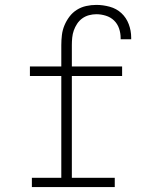

<svg xmlns="http://www.w3.org/2000/svg" viewBox="-20 -763 640 783"><path d="M110 0V-38H230V-453H102V-492H230V-579Q230 -600 232.5 -620.5Q235 -641 243 -660Q251 -679 263.5 -695.5Q276 -712 293.5 -723Q311 -734 331.5 -738.5Q352 -743 373 -743Q400 -743 427.5 -735.5Q455 -728 475 -709.5Q495 -691 505 -664.5Q515 -638 515 -610Q515 -608 515 -606Q515 -604 515 -603H472Q472 -604 472 -605.5Q472 -607 472 -608Q472 -628 465.5 -647Q459 -666 445 -679.5Q431 -693 411.5 -699Q392 -705 373 -705Q358 -705 343 -701Q328 -697 315.5 -688Q303 -679 294.5 -666Q286 -653 281 -639Q276 -625 274.5 -609.5Q273 -594 273 -579V-492H478V-453H273V-38H448V0Z"/></svg>

Font: Iosevka Slab XLtEx
Style: Regular
Weight: 200
Width: 7
Monospace: yes
Designer: Belleve Invis
Foundry: Belleve Invis
Version: Version 11.1.0; ttfautohint (v1.8.3)